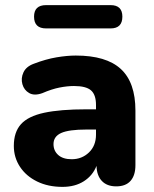

<svg xmlns="http://www.w3.org/2000/svg" viewBox="-20 -719 602 750"><path d="M160 -608Q113 -608 113 -654Q113 -699 160 -699H412Q458 -699 458 -654Q458 -608 412 -608ZM224 11Q168 11 125 -10Q82 -31 58 -67.5Q34 -104 34 -149Q34 -203 62 -234Q90 -265 152.5 -278.5Q215 -292 318 -292H355V-309Q355 -349 335.5 -366Q316 -383 269 -383Q243 -383 212.5 -377Q182 -371 145 -355Q114 -344 94 -355.5Q74 -367 67.5 -390Q61 -413 71.5 -436Q82 -459 112 -470Q159 -488 200.5 -495Q242 -502 276 -502Q395 -502 452 -449.5Q509 -397 509 -287V-74Q509 -34 490 -12.5Q471 9 434 9Q398 9 378 -12Q358 -33 357 -71Q342 -33 307.5 -11Q273 11 224 11ZM355 -213H318Q249 -213 219 -199.5Q189 -186 189 -156Q189 -130 207.5 -113.5Q226 -97 260 -97Q300 -97 327.5 -123.5Q355 -150 355 -193Z"/></svg>

Font: Chiron GoRound TC EB
Style: Regular
Weight: 700
Designer: Ryoko NISHIZUKA 西塚涼子 (kana, bopomofo & ideographs); Paul D. Hunt (Latin, Greek & Cyrillic); Sandoll Communications 산돌커뮤니
Foundry: Adobe
Version: Version 1.000;hotconv 1.1.1;makeotfexe 2.6.0